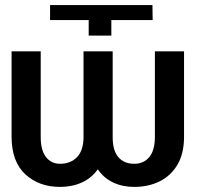

<svg xmlns="http://www.w3.org/2000/svg" viewBox="-20 -732 785 762"><path d="M332 -652.3H178.7V-711.9H585L585.9 -652.3H421.9V-590.8H332ZM311.5 -528.3H427.2V-189Q426.8 -135.3 449.5 -108.6Q472.2 -82 512.7 -82Q550.3 -82 572.5 -108.6Q594.7 -135.3 594.7 -189V-528.3H710.4V-189Q710.4 -123 684.6 -78.9Q658.7 -34.7 614 -12.5Q569.3 9.8 512.7 9.8Q466.3 9.8 429 -7.8Q391.6 -25.4 368.2 -60.1Q343.8 -25.4 304.9 -7.8Q266.1 9.8 218.3 9.8Q135.3 9.8 80.8 -40Q26.4 -89.8 25.9 -189V-528.3H141.6V-189Q141.6 -135.7 162.4 -108.9Q183.1 -82 218.3 -82Q260.3 -82 285.9 -108.6Q311.5 -135.3 311.5 -189Z"/></svg>

Font: Inter Tight Medium
Style: Regular
Weight: 500
Designer: Rasmus Andersson
Foundry: rsms
Version: Version 3.004; ttfautohint (v1.8.4.7-5d5b)